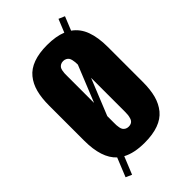

<svg xmlns="http://www.w3.org/2000/svg" viewBox="-290 -975 1160 1160"><g transform="rotate(-45 290.5 -395.0)"><path d="M252.4 -374 346.7 -606.9Q346.7 -619.1 345.9 -628.2Q345.2 -637.2 342.5 -648.9Q339.8 -660.6 335 -667.7Q330.1 -674.8 320.8 -679.9Q311.5 -685.1 298.8 -685.1Q285.6 -685.1 276.4 -679.7Q267.1 -674.3 262.5 -667.2Q257.8 -660.2 255.4 -647.7Q252.9 -635.3 252.7 -627.2Q252.4 -619.1 252.4 -605ZM298.8 -124.5Q314.9 -124.5 325.2 -131.6Q335.4 -138.7 339.8 -152.3Q344.2 -166 345.5 -177.2Q346.7 -188.5 346.7 -205.1V-494.1L252.4 -261.2V-205.1Q252.4 -191.4 252.7 -183.1Q252.9 -174.8 255.4 -162.4Q257.8 -149.9 262.5 -142.8Q267.1 -135.7 276.4 -130.1Q285.6 -124.5 298.8 -124.5ZM107.9 95.2 69.3 78.1 118.2 -42.5Q48.8 -106 48.8 -255.4V-554.2Q48.8 -619.6 61.5 -667.7Q74.2 -715.8 103 -751.2Q131.8 -786.6 180.7 -804.4Q229.5 -822.3 298.8 -822.3Q374 -822.3 425.3 -801.3L459.5 -885.3L498.5 -868.7L462.9 -780.8Q508.8 -748.5 529.5 -692.1Q550.3 -635.7 550.3 -554.2V-255.4Q550.3 -189.9 537.4 -141.8Q524.4 -93.8 495.4 -58.3Q466.3 -22.9 417.2 -5.1Q368.2 12.7 298.8 12.7Q209.5 12.7 153.8 -17.6Z"/></g></svg>

Font: Oswald
Style: Heavy
Weight: 800
Designer: Vernon Adams
Foundry: Vernon Adams
Version: 3.0; ttfautohint (v0.95) -l 8 -r 50 -G 200 -x 0 -w "G" -W -c